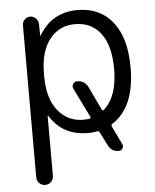

<svg xmlns="http://www.w3.org/2000/svg" viewBox="-53 -598 679 840"><g transform="rotate(-5 286.0 -178.0)"><path d="M318.4 -12.7Q206.1 -12.7 151.4 -102.5Q150.4 -103.5 149.4 -103.5Q148.4 -103.5 148.4 -102.5V160.2Q148.4 175.8 137.7 186.5Q127 197.3 111.8 197.3Q96.7 197.3 85.9 186.5Q75.2 175.8 75.2 160.2V-507.8Q75.2 -521.5 85.4 -531.7Q95.7 -542 109.4 -542Q124 -542 134.3 -531.7Q144.5 -521.5 145.5 -507.8L146.5 -455.1Q146.5 -454.1 147.5 -454.1Q148.4 -454.1 148.4 -455.1Q204.1 -551.8 318.4 -552.7Q416 -552.7 472.2 -482.9Q528.3 -413.1 528.3 -282.2Q528.3 -107.4 426.8 -43Q420.9 -39.1 423.8 -32.2L462.9 48.8Q467.8 58.6 461.9 67.9Q456.1 77.1 445.3 77.1Q413.1 77.1 399.4 48.8L369.1 -10.7Q366.2 -17.6 359.4 -16.6Q337.9 -12.7 318.4 -12.7ZM456.1 -282.2Q456.1 -383.8 415.5 -438Q375 -492.2 301.8 -492.2Q232.4 -492.2 190.4 -438.5Q148.4 -384.8 148.4 -289.1V-275.4Q148.4 -178.7 191.4 -125.5Q234.4 -72.3 301.8 -72.3Q317.4 -72.3 330.1 -74.2Q336.9 -76.2 334 -83L270.5 -211.9Q265.6 -222.7 272 -232.4Q278.3 -242.2 289.1 -242.2Q323.2 -242.2 337.9 -211.9L386.7 -109.4Q389.6 -102.5 395.5 -107.4Q456.1 -161.1 456.1 -282.2Z"/></g></svg>

Font: Gen Jyuu Gothic Normal
Style: Regular
Weight: 300
Designer: [Source Han Sans]
Ryoko NISHIZUKA  (kana & ideographs); Paul D. Hunt (Latin, Greek & Cyrillic); Wenlong ZHANG  (bopomofo
Version: Version 1.002.20150607